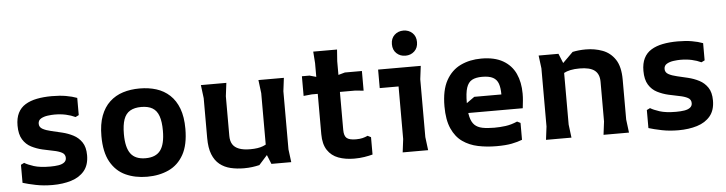

<svg xmlns="http://www.w3.org/2000/svg" viewBox="-46 -938 4372 1157"><g transform="rotate(-5 2140.0 -359.5)"><path d="M425 -498V-394L405 -384Q380 -396 348.5 -403Q317 -410 279 -410Q262 -410 238.5 -407Q215 -404 197.5 -394Q180 -384 180 -363Q180 -342 200 -331Q220 -320 251 -313Q282 -306 317 -297.5Q352 -289 383 -273Q414 -257 434 -227.5Q454 -198 454 -149Q454 -90 424.5 -54.5Q395 -19 344.5 -3.5Q294 12 232 12Q177 12 130.5 2.5Q84 -7 52 -17V-126L72 -136Q91 -124 128 -112Q165 -100 227 -100Q255 -100 277 -103.5Q299 -107 312 -117Q325 -127 325 -144Q325 -166 305.5 -176.5Q286 -187 254.5 -193Q223 -199 188.5 -207Q154 -215 122.5 -231Q91 -247 71.5 -278.5Q52 -310 52 -363Q52 -408 67.5 -439Q83 -470 112.5 -488Q142 -506 182.5 -514Q223 -522 273 -522Q321 -522 358.5 -515.5Q396 -509 425 -498Z M804 12Q731 12 673.5 -14.5Q616 -41 583 -100Q550 -159 550 -256Q550 -328 569 -378.5Q588 -429 622.5 -461Q657 -493 703 -507.5Q749 -522 804 -522Q859 -522 905 -507.5Q951 -493 985.5 -461Q1020 -429 1039 -378.5Q1058 -328 1058 -256Q1058 -159 1025 -100Q992 -41 934.5 -14.5Q877 12 804 12ZM804 -100Q866 -100 894 -137.5Q922 -175 922 -256Q922 -311 910 -345Q898 -379 872 -394.5Q846 -410 804 -410Q763 -410 736.5 -394.5Q710 -379 698 -345Q686 -311 686 -256Q686 -175 714 -137.5Q742 -100 804 -100Z M1389 12Q1346 12 1308.5 3Q1271 -6 1243 -28.5Q1215 -51 1199.5 -90Q1184 -129 1184 -189V-430L1174 -510H1328L1318 -430V-190Q1318 -159 1330.5 -139Q1343 -119 1369.5 -109Q1396 -99 1437 -99Q1485 -99 1514 -110.5Q1543 -122 1561 -139V-86L1483 1Q1462 6 1439 9Q1416 12 1389 12ZM1556 0 1532 -59V-430L1522 -510H1676L1666 -430V-78L1676 0Z M1871 -152V-582L1866 -652H2010L2005 -582V-166Q2005 -130 2021 -116.5Q2037 -103 2077 -103Q2100 -103 2116.5 -107Q2133 -111 2148 -118L2168 -108V-3Q2146 3 2117.5 7.5Q2089 12 2057 12Q2003 12 1961 -3.5Q1919 -19 1895 -55.5Q1871 -92 1871 -152ZM1785 -391V-510H1831L1937 -480L2045 -510H2148V-391L2098 -396H1835Z M2418 -579Q2386 -579 2364 -599.5Q2342 -620 2342 -655Q2342 -690 2364 -710.5Q2386 -731 2418 -731Q2450 -731 2472 -710.5Q2494 -690 2494 -655Q2494 -620 2472 -599.5Q2450 -579 2418 -579ZM2350 0 2360 -80V-398H2246V-510H2504L2494 -430V-80L2504 0Z M2625 -254Q2625 -352 2657.5 -410.5Q2690 -469 2745.5 -495.5Q2801 -522 2871 -522Q2951 -522 3002 -492.5Q3053 -463 3077 -411Q3101 -359 3101 -290Q3101 -268 3099 -248Q3097 -228 3094 -202H2719V-232L2809 -296H2973Q2973 -336 2964 -361.5Q2955 -387 2932 -399.5Q2909 -412 2866 -412Q2828 -412 2805 -399.5Q2782 -387 2771.5 -355Q2761 -323 2761 -263Q2761 -211 2769 -178.5Q2777 -146 2794.5 -129Q2812 -112 2841.5 -106Q2871 -100 2913 -100Q2948 -100 2982 -104.5Q3016 -109 3053 -125L3073 -115V-13Q3045 -2 3009 5Q2973 12 2917 12Q2858 12 2805.5 1Q2753 -10 2712.5 -38.5Q2672 -67 2648.5 -119.5Q2625 -172 2625 -254Z M3565 0 3575 -80V-320Q3575 -367 3546.5 -389Q3518 -411 3456 -411Q3424 -411 3400.5 -406Q3377 -401 3360.5 -392Q3344 -383 3332 -371V-424L3423 -514Q3442 -518 3461.5 -520Q3481 -522 3503 -522Q3557 -522 3604 -504.5Q3651 -487 3680 -443.5Q3709 -400 3709 -321V-80L3719 0ZM3217 0 3227 -80V-432L3217 -510H3337L3361 -451V-80L3371 0Z M4211 -498V-394L4191 -384Q4166 -396 4134.5 -403Q4103 -410 4065 -410Q4048 -410 4024.5 -407Q4001 -404 3983.5 -394Q3966 -384 3966 -363Q3966 -342 3986 -331Q4006 -320 4037 -313Q4068 -306 4103 -297.5Q4138 -289 4169 -273Q4200 -257 4220 -227.5Q4240 -198 4240 -149Q4240 -90 4210.5 -54.5Q4181 -19 4130.5 -3.5Q4080 12 4018 12Q3963 12 3916.5 2.5Q3870 -7 3838 -17V-126L3858 -136Q3877 -124 3914 -112Q3951 -100 4013 -100Q4041 -100 4063 -103.5Q4085 -107 4098 -117Q4111 -127 4111 -144Q4111 -166 4091.5 -176.5Q4072 -187 4040.5 -193Q4009 -199 3974.5 -207Q3940 -215 3908.5 -231Q3877 -247 3857.5 -278.5Q3838 -310 3838 -363Q3838 -408 3853.5 -439Q3869 -470 3898.5 -488Q3928 -506 3968.5 -514Q4009 -522 4059 -522Q4107 -522 4144.5 -515.5Q4182 -509 4211 -498Z"/></g></svg>

Font: AR One Sans
Style: Bold
Weight: 700
Designer: Niteesh Yadav
Foundry: Niteesh Yadav
Version: Version 1.001;gftools[0.9.33]